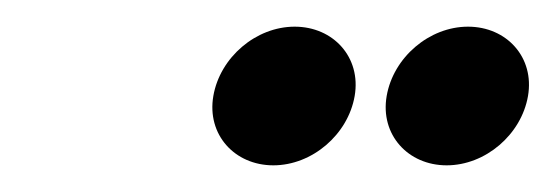

<svg xmlns="http://www.w3.org/2000/svg" viewBox="-20 -711 417 144"><path d="M140 -639C135 -610 156 -587 185 -587C214 -587 241 -610 246 -639C251 -668 230 -691 201 -691C172 -691 145 -668 140 -639ZM270 -639C265 -610 286 -587 315 -587C344 -587 371 -610 376 -639C381 -668 360 -691 331 -691C302 -691 275 -668 270 -639Z"/></svg>

Font: Charger Sport
Style: ExtObl
Weight: 400
Designer: Jasper
Foundry: Cannot Into Space Fonts
Version: Version 1.1